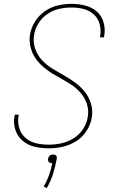

<svg xmlns="http://www.w3.org/2000/svg" viewBox="-20 -763 616 998"><path d="M233 8Q269 8 305.5 0Q342 -8 375 -28.5Q408 -49 429.5 -82Q451 -115 457 -151Q463 -189 453 -223.5Q443 -258 421 -285.5Q399 -313 371 -333.5Q343 -354 312.5 -371Q282 -388 252 -406.5Q222 -425 198.5 -450Q175 -475 163 -509.5Q151 -544 157 -581Q162 -613 180.5 -642.5Q199 -672 227.5 -691Q256 -710 288 -717Q320 -724 352 -724Q384 -724 414 -716.5Q444 -709 466.5 -689Q489 -669 497.5 -639Q506 -609 501 -577Q500 -573 499 -569H520Q521 -573 522 -578Q528 -614 518 -648Q508 -682 482 -704Q456 -726 422 -734.5Q388 -743 352 -743Q317 -743 281.5 -735Q246 -727 214.5 -705.5Q183 -684 162.5 -651.5Q142 -619 136 -584Q131 -551 138.5 -519.5Q146 -488 163 -462.5Q180 -437 203.5 -416.5Q227 -396 253.5 -380Q280 -364 307.5 -349Q335 -334 360 -316Q385 -298 404.5 -273.5Q424 -249 433 -218Q442 -187 436 -154Q431 -122 411.5 -92Q392 -62 361.5 -43.5Q331 -25 298.5 -18Q266 -11 233 -11Q200 -11 169 -18Q138 -25 114 -45Q90 -65 80.5 -95.5Q71 -126 76 -158Q77 -163 78 -167H57Q56 -162 55 -157Q49 -120 60.5 -86Q72 -52 99 -30Q126 -8 161 0Q196 8 233 8ZM223 215Q244 179 256 140Q268 101 275 62Q276 56 274.5 50.5Q273 45 267.5 42.5Q262 40 256 40Q250 40 244 42.5Q238 45 234.5 50.5Q231 56 230 62Q229 68 230.5 73.5Q232 79 237.5 82Q243 85 249 85Q250 85 252 84Q246 116 235 147Q224 178 207 206Z"/></svg>

Font: Iosevka Sparkle Thin Oblique
Style: Regular
Weight: 100
Italic angle: -9°
Designer: Belleve Invis
Foundry: Belleve Invis
Version: Version 4.5.0; ttfautohint (v1.8.3)